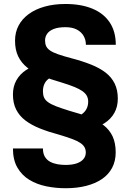

<svg xmlns="http://www.w3.org/2000/svg" viewBox="-20 -741 672 978"><path d="M328.1 -70.3V-141.1Q360.4 -141.1 383.1 -151.6Q405.8 -162.1 417.5 -180.7Q429.2 -199.2 429.2 -223.1Q429.2 -239.3 422.6 -252.2Q416 -265.1 400.4 -276.4Q384.8 -287.6 358.4 -298.3Q332 -309.1 292 -321.3Q237.3 -336.9 193.6 -354.5Q149.9 -372.1 119.4 -396.2Q88.9 -420.4 72.8 -453.6Q56.6 -486.8 56.6 -533.7Q56.6 -576.7 74.7 -610.8Q92.8 -645 126.7 -669.7Q160.6 -694.3 207.8 -707.5Q254.9 -720.7 313.5 -720.7Q393.1 -720.7 450.7 -696.8Q508.3 -672.9 539.1 -626.5Q569.8 -580.1 569.8 -512.7H417.5Q417.5 -538.1 405.8 -558.3Q394 -578.6 371.1 -590.6Q348.1 -602.5 313.5 -602.5Q276.9 -602.5 253.9 -593.5Q231 -584.5 220.2 -569.1Q209.5 -553.7 209.5 -534.7Q209.5 -518.1 215.3 -505.6Q221.2 -493.2 235.6 -483.4Q250 -473.6 276.4 -464.4Q302.7 -455.1 343.8 -444.3Q399.9 -429.7 443.8 -412.1Q487.8 -394.5 518.1 -371.1Q548.3 -347.7 564.2 -315.2Q580.1 -282.7 580.1 -238.8Q580.1 -197.3 562.3 -165.5Q544.4 -133.8 511.2 -112.8Q478 -91.8 431.6 -81.1Q385.3 -70.3 328.1 -70.3ZM290 -428.2V-356.4Q257.8 -356.4 237.8 -345.9Q217.8 -335.4 208.3 -317.6Q198.7 -299.8 198.7 -276.4Q198.7 -257.8 204.3 -244.6Q210 -231.4 224.6 -220.7Q239.3 -210 265.6 -199.7Q292 -189.5 333 -176.8Q389.6 -161.6 433.8 -144Q478 -126.5 508.3 -102.8Q538.6 -79.1 554 -45.4Q569.3 -11.7 569.3 35.2Q569.3 79.1 551.3 113.5Q533.2 147.9 499.5 170.9Q465.8 193.8 418.9 205.8Q372.1 217.8 314 217.8Q263.7 217.8 215.8 208Q168 198.2 129.9 175.3Q91.8 152.3 68.8 113Q45.9 73.7 45.9 15.1H198.7Q198.7 41 208.7 57.6Q218.8 74.2 235.4 83Q252 91.8 272.5 95.5Q293 99.1 314 99.1Q347.7 99.1 370.4 91.3Q393.1 83.5 405 69.3Q417 55.2 417 35.6Q417 20.5 410.4 8.8Q403.8 -2.9 388.7 -13.2Q373.5 -23.4 347.2 -33.2Q320.8 -43 281.7 -54.7Q226.6 -69.3 182.9 -86.9Q139.2 -104.5 108.6 -127.9Q78.1 -151.4 62 -183.6Q45.9 -215.8 45.9 -259.8Q45.9 -300.3 63.2 -331.5Q80.6 -362.8 112.8 -384.3Q145 -405.8 189.9 -417Q234.9 -428.2 290 -428.2Z"/></svg>

Font: Roboto ExtraBold
Style: Regular
Weight: 800
Designer: Christian Robertson
Foundry: Google
Version: Version 3.009; 2024